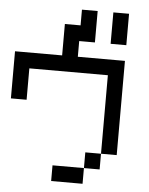

<svg xmlns="http://www.w3.org/2000/svg" viewBox="-60 -966 788 1015"><g transform="rotate(5 333.5 -458.5)"><path d="M0 -416.7V-666.7H250V-833.3H333.3V-916.7H416.7V-750H333.3V-666.7H583.3V-166.7H500V-583.3H83.3V-416.7ZM500 -166.7V-83.3H416.7V-166.7ZM500 -750V-916.7H583.3V-750ZM250 0V-83.3H416.7V0Z"/></g></svg>

Font: Galmuri11 Condensed
Style: Regular
Weight: 400
Width: 3
Designer: Lee Minseo (quiple)
Version: Version 2.399;hotconv 1.1.1;makeotfexe 2.6.0 DEVELOPMENT